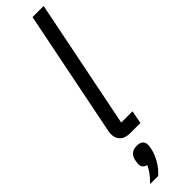

<svg xmlns="http://www.w3.org/2000/svg" viewBox="-338 -717 940 940"><g transform="rotate(-45 132.0 -247.5)"><path d="M101 66C68 66 51 82 45 112C42 127 42 132 42 136C42 155 53 166 70 169C57 197 45 214 14 245H70C103 216 131 171 140 126C143 111 143 107 143 102C143 80 130 66 101 66ZM192 0 205 -68H127L262 -740H185L54 -87C52 -77 51 -70 51 -63C51 -26 74 0 121 0Z"/></g></svg>

Font: LVC Sans
Style: Italic
Weight: 400
Italic angle: -11.31°
Designer: Mike Abbink, Paul van der Laan, Pieter van Rosmalen
Foundry: Bold Monday
Version: Version 3.0